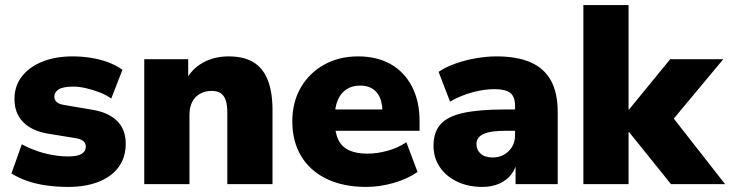

<svg xmlns="http://www.w3.org/2000/svg" viewBox="-20 -725 2875 756"><path d="M248 11Q203 11 161.5 5Q120 -1 86 -13Q52 -25 25 -42L66 -157Q91 -143 121.5 -132Q152 -121 185 -115Q218 -109 249 -109Q286 -109 302 -119.5Q318 -130 318 -147Q318 -162 307.5 -170Q297 -178 278 -181L167 -199Q105 -210 71 -244.5Q37 -279 37 -335Q37 -387 66.5 -424.5Q96 -462 147.5 -482.5Q199 -503 266 -503Q302 -503 337 -497.5Q372 -492 404 -480.5Q436 -469 462 -450L418 -337Q399 -351 373 -361Q347 -371 319.5 -377.5Q292 -384 269 -384Q228 -384 211 -373Q194 -362 194 -345Q194 -332 203 -323.5Q212 -315 231 -312L342 -293Q406 -283 440.5 -249.5Q475 -216 475 -159Q475 -105 447 -67Q419 -29 368 -9Q317 11 248 11Z M548 0V-492H721V-406H710Q734 -453 778.5 -478Q823 -503 880 -503Q939 -503 977 -480.5Q1015 -458 1034 -410.5Q1053 -363 1053 -291V0H875V-284Q875 -314 868 -332.5Q861 -351 847.5 -359Q834 -367 814 -367Q787 -367 767 -355.5Q747 -344 736.5 -323Q726 -302 726 -273V0Z M1422 11Q1332 11 1266.5 -20.5Q1201 -52 1166 -110Q1131 -168 1131 -247Q1131 -323 1164.5 -380.5Q1198 -438 1256.5 -470.5Q1315 -503 1390 -503Q1465 -503 1519 -472Q1573 -441 1602.5 -383.5Q1632 -326 1632 -249V-210H1280V-294H1502L1486 -281Q1486 -335 1463 -361.5Q1440 -388 1398 -388Q1367 -388 1344.5 -373.5Q1322 -359 1310 -331Q1298 -303 1298 -261V-252Q1298 -205 1311.5 -176Q1325 -147 1354 -133.5Q1383 -120 1427 -120Q1465 -120 1506.5 -131.5Q1548 -143 1580 -165L1624 -48Q1586 -21 1531 -5Q1476 11 1422 11Z M1880 11Q1823 11 1779.5 -10Q1736 -31 1711.5 -67.5Q1687 -104 1687 -151Q1687 -205 1715 -236Q1743 -267 1805 -280.5Q1867 -294 1970 -294H2025V-210H1970Q1941 -210 1919.5 -207Q1898 -204 1884 -197.5Q1870 -191 1863 -181Q1856 -171 1856 -158Q1856 -135 1872.5 -120Q1889 -105 1920 -105Q1945 -105 1964.5 -116Q1984 -127 1996 -146.5Q2008 -166 2008 -192V-308Q2008 -344 1989.5 -359Q1971 -374 1926 -374Q1888 -374 1842 -362Q1796 -350 1752 -325L1707 -442Q1733 -460 1771.5 -474Q1810 -488 1853.5 -495.5Q1897 -503 1934 -503Q2016 -503 2069.5 -479.5Q2123 -456 2149.5 -407.5Q2176 -359 2176 -283V0H2010V-93H2016Q2011 -61 1993 -38Q1975 -15 1946 -2Q1917 11 1880 11Z M2277 0V-705H2455V-294H2457L2619 -492H2828L2608 -228V-290L2835 0H2622L2457 -205H2455V0Z"/></svg>

Font: Nunito Sans 12pt ExtraLight 12pt Black
Style: Regular
Weight: 900
Version: Version 3.101;gftools[0.9.27]